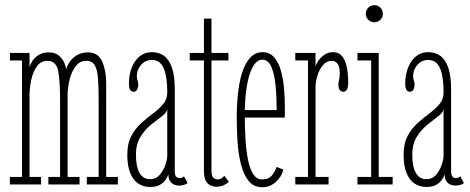

<svg xmlns="http://www.w3.org/2000/svg" viewBox="-20 -734 1871 764"><path d="M19.5 0V-30H67.5V-493.5H19.5V-523.5H97.5V-465.5Q99.5 -476 108.2 -490.2Q117 -504.5 133.5 -515Q150 -525.5 174.5 -525.5Q201.5 -525.5 216.5 -511Q231.5 -496.5 237.5 -480Q243.5 -463.5 243.5 -457.5Q246.5 -472.5 257.5 -488.2Q268.5 -504 287 -514.8Q305.5 -525.5 330 -525.5Q371 -525.5 386.8 -489Q402.5 -452.5 402.5 -403.5V-30H449V0H325.5V-30H372.5V-340Q372.5 -385.5 370.2 -419.8Q368 -454 357.8 -473Q347.5 -492 323.5 -492Q298 -492 281.8 -471.2Q265.5 -450.5 257.5 -419.5Q249.5 -388.5 249 -358V-30H296.5V0H172.5V-30H219V-340Q219 -408.5 211.8 -450.2Q204.5 -492 168 -492Q143 -492 127.5 -471Q112 -450 105 -419Q98 -388 97.5 -358V-30H143.5V0Z M577.5 10Q550 10 529.5 -4Q509 -18 497.8 -46.5Q486.5 -75 486.5 -118Q486.5 -163 502.5 -193Q518.5 -223 542.2 -244.2Q566 -265.5 589.8 -283.2Q613.5 -301 629.5 -320Q645.5 -339 645.5 -365.5Q645.5 -404.5 640 -433.8Q634.5 -463 621.2 -479.2Q608 -495.5 584.5 -495.5Q558.5 -495.5 541.5 -476Q524.5 -456.5 524.5 -432.5Q524.5 -423 526 -418.2Q527.5 -413.5 528.8 -409.2Q530 -405 530 -397Q530 -385.5 525.5 -377.2Q521 -369 511 -369Q501.5 -369 497.2 -377.5Q493 -386 493 -401Q493 -436.5 504.2 -465Q515.5 -493.5 536 -510Q556.5 -526.5 584.5 -526.5Q612.5 -526.5 632.8 -511.8Q653 -497 664.2 -464.5Q675.5 -432 675.5 -378V-55.5Q675.5 -38 680.2 -31.8Q685 -25.5 694 -25.5Q701 -25.5 705.5 -27.8Q710 -30 712 -32.5L726.5 -5.5Q721.5 -1 712 1.8Q702.5 4.5 691 4.5Q681 4.5 671.5 0Q662 -4.5 656 -14.2Q650 -24 650 -40Q646.5 -29.5 638.2 -17.8Q630 -6 615.2 2Q600.5 10 577.5 10ZM577.5 -21Q600.5 -21 615.5 -38.2Q630.5 -55.5 638 -77.8Q645.5 -100 645.5 -114.5V-301Q644.5 -287 625.5 -272.5Q606.5 -258 582.2 -238.8Q558 -219.5 539.5 -190.5Q521 -161.5 521 -118Q521 -70.5 535.2 -45.8Q549.5 -21 577.5 -21Z M842.5 9Q830.5 9 818.8 4.2Q807 -0.5 799.2 -14Q791.5 -27.5 791.5 -54.5V-493.5H735V-523.5H791.5Q791.5 -543.5 791.5 -568Q791.5 -592.5 791.5 -616.8Q791.5 -641 791.5 -660H821.5V-523.5H889V-493.5H821.5V-54.5Q821.5 -33 829.2 -26.5Q837 -20 845 -20Q855.5 -20 862 -24.8Q868.5 -29.5 872.5 -34.5L890.5 -11Q884 -3.5 870.8 2.8Q857.5 9 842.5 9Z M1023 11Q989.5 11 969.2 -14.2Q949 -39.5 938.8 -80.2Q928.5 -121 925.2 -169Q922 -217 922 -262.5Q922 -325.5 928.5 -374.8Q935 -424 948 -457.8Q961 -491.5 980 -509Q999 -526.5 1024 -526.5Q1053 -526.5 1070.8 -506Q1088.5 -485.5 1097.8 -452.8Q1107 -420 1110.2 -381.8Q1113.5 -343.5 1113.5 -308Q1113.5 -297 1113.5 -286.5Q1113.5 -276 1113 -266H947.5V-296H1081Q1081 -348 1076.5 -393.8Q1072 -439.5 1059.8 -468Q1047.5 -496.5 1024 -496.5Q1002 -496.5 986.2 -468.5Q970.5 -440.5 962.2 -391.2Q954 -342 954 -278Q954 -231.5 956.5 -185.8Q959 -140 966 -102.5Q973 -65 986.8 -42.5Q1000.5 -20 1023 -20Q1049.5 -20 1063 -37.2Q1076.5 -54.5 1080.5 -70L1107.5 -59Q1100.5 -30.5 1077.2 -9.8Q1054 11 1023 11Z M1155 0V-30H1205.5V-493.5H1155V-523.5H1235.5V-470Q1236 -474.5 1244.2 -488.2Q1252.5 -502 1268 -514.2Q1283.5 -526.5 1306.5 -526.5Q1328 -526.5 1341 -510.8Q1354 -495 1359.8 -467.8Q1365.5 -440.5 1365.5 -405.5Q1365.5 -387 1360.5 -378Q1355.5 -369 1345.5 -369Q1337 -369 1331.8 -376Q1326.5 -383 1326.5 -398Q1326.5 -406 1328 -411.2Q1329.5 -416.5 1330.8 -423.8Q1332 -431 1332 -443.5Q1332 -469.5 1322.8 -480.8Q1313.5 -492 1300.5 -492Q1279 -492 1264.5 -474.2Q1250 -456.5 1242.8 -432Q1235.5 -407.5 1235.5 -387.5V-30H1287.5V0Z M1402.5 0V-30H1457V-493.5H1402.5V-523.5H1487V-30H1542.5V0ZM1470.5 -645.5Q1455.5 -645.5 1445.5 -655.2Q1435.5 -665 1435.5 -679Q1435.5 -693.5 1445.5 -703.5Q1455.5 -713.5 1470.5 -713.5Q1483.5 -713.5 1493.5 -703.5Q1503.5 -693.5 1503.5 -679Q1503.5 -665 1493.5 -655.2Q1483.5 -645.5 1470.5 -645.5Z M1677 10Q1649.5 10 1629 -4Q1608.5 -18 1597.2 -46.5Q1586 -75 1586 -118Q1586 -163 1602 -193Q1618 -223 1641.8 -244.2Q1665.5 -265.5 1689.2 -283.2Q1713 -301 1729 -320Q1745 -339 1745 -365.5Q1745 -404.5 1739.5 -433.8Q1734 -463 1720.8 -479.2Q1707.5 -495.5 1684 -495.5Q1658 -495.5 1641 -476Q1624 -456.5 1624 -432.5Q1624 -423 1625.5 -418.2Q1627 -413.5 1628.2 -409.2Q1629.5 -405 1629.5 -397Q1629.5 -385.5 1625 -377.2Q1620.5 -369 1610.5 -369Q1601 -369 1596.8 -377.5Q1592.5 -386 1592.5 -401Q1592.5 -436.5 1603.8 -465Q1615 -493.5 1635.5 -510Q1656 -526.5 1684 -526.5Q1712 -526.5 1732.2 -511.8Q1752.5 -497 1763.8 -464.5Q1775 -432 1775 -378V-55.5Q1775 -38 1779.8 -31.8Q1784.5 -25.5 1793.5 -25.5Q1800.5 -25.5 1805 -27.8Q1809.5 -30 1811.5 -32.5L1826 -5.5Q1821 -1 1811.5 1.8Q1802 4.5 1790.5 4.5Q1780.5 4.5 1771 0Q1761.5 -4.5 1755.5 -14.2Q1749.5 -24 1749.5 -40Q1746 -29.5 1737.8 -17.8Q1729.5 -6 1714.8 2Q1700 10 1677 10ZM1677 -21Q1700 -21 1715 -38.2Q1730 -55.5 1737.5 -77.8Q1745 -100 1745 -114.5V-301Q1744 -287 1725 -272.5Q1706 -258 1681.8 -238.8Q1657.5 -219.5 1639 -190.5Q1620.5 -161.5 1620.5 -118Q1620.5 -70.5 1634.8 -45.8Q1649 -21 1677 -21Z"/></svg>

Font: Imbue Thin 10pt Thin
Style: Regular
Weight: 250
Version: Version 1.102